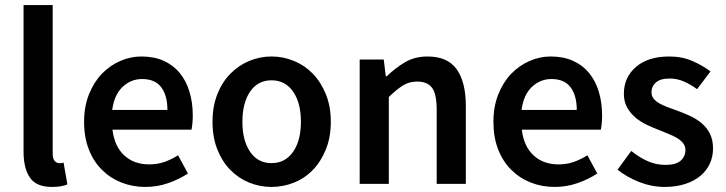

<svg xmlns="http://www.w3.org/2000/svg" viewBox="-20 -726 2865 758"><path d="M185 12Q123 12 98 -25Q73 -62 73 -126V-706H188V-120Q188 -99 196 -90.5Q204 -82 213 -82Q217 -82 220.5 -82Q224 -82 231 -84L246 2Q223 12 185 12Z M554 12Q503 12 459 -5.5Q415 -23 382 -56Q349 -89 330.5 -136.5Q312 -184 312 -245Q312 -305 331 -353Q350 -401 381.5 -434Q413 -467 454 -485Q495 -503 538 -503Q588 -503 626 -486Q664 -469 689.5 -438Q715 -407 728 -364Q741 -321 741 -270Q741 -253 739.5 -238Q738 -223 736 -214H424Q432 -148 470.5 -112.5Q509 -77 569 -77Q601 -77 628.5 -86.5Q656 -96 683 -113L722 -41Q687 -18 644 -3Q601 12 554 12ZM423 -292H641Q641 -349 616.5 -381.5Q592 -414 541 -414Q497 -414 464 -383Q431 -352 423 -292Z M1052 12Q1006 12 964 -5Q922 -22 889.5 -55Q857 -88 838 -136Q819 -184 819 -245Q819 -306 838 -354Q857 -402 889.5 -435Q922 -468 964 -485.5Q1006 -503 1052 -503Q1098 -503 1140.5 -485.5Q1183 -468 1215 -435Q1247 -402 1266.5 -354Q1286 -306 1286 -245Q1286 -184 1266.5 -136Q1247 -88 1215 -55Q1183 -22 1140.5 -5Q1098 12 1052 12ZM1052 -82Q1106 -82 1137 -126.5Q1168 -171 1168 -245Q1168 -320 1137 -364.5Q1106 -409 1052 -409Q998 -409 967.5 -364.5Q937 -320 937 -245Q937 -171 967.5 -126.5Q998 -82 1052 -82Z M1400 0V-491H1495L1503 -425H1507Q1540 -457 1578.5 -480Q1617 -503 1668 -503Q1747 -503 1783 -452.5Q1819 -402 1819 -308V0H1704V-293Q1704 -354 1686 -379Q1668 -404 1627 -404Q1595 -404 1570.5 -388.5Q1546 -373 1515 -343V0Z M2170 12Q2119 12 2075 -5.5Q2031 -23 1998 -56Q1965 -89 1946.5 -136.5Q1928 -184 1928 -245Q1928 -305 1947 -353Q1966 -401 1997.5 -434Q2029 -467 2070 -485Q2111 -503 2154 -503Q2204 -503 2242 -486Q2280 -469 2305.5 -438Q2331 -407 2344 -364Q2357 -321 2357 -270Q2357 -253 2355.5 -238Q2354 -223 2352 -214H2040Q2048 -148 2086.5 -112.5Q2125 -77 2185 -77Q2217 -77 2244.5 -86.5Q2272 -96 2299 -113L2338 -41Q2303 -18 2260 -3Q2217 12 2170 12ZM2039 -292H2257Q2257 -349 2232.5 -381.5Q2208 -414 2157 -414Q2113 -414 2080 -383Q2047 -352 2039 -292Z M2604 12Q2553 12 2503.5 -7.5Q2454 -27 2418 -56L2472 -130Q2505 -104 2537.5 -89.5Q2570 -75 2608 -75Q2648 -75 2667 -91.5Q2686 -108 2686 -134Q2686 -149 2677 -160.5Q2668 -172 2653 -181Q2638 -190 2619 -197.5Q2600 -205 2581 -213Q2557 -222 2532 -234Q2507 -246 2487.5 -263Q2468 -280 2455.5 -302.5Q2443 -325 2443 -356Q2443 -421 2491 -462Q2539 -503 2622 -503Q2673 -503 2714 -485Q2755 -467 2785 -444L2732 -374Q2706 -393 2679.5 -404.5Q2653 -416 2624 -416Q2587 -416 2569.5 -400.5Q2552 -385 2552 -362Q2552 -347 2560.5 -336.5Q2569 -326 2583 -318Q2597 -310 2615.5 -303Q2634 -296 2654 -289Q2679 -280 2704 -268.5Q2729 -257 2749.5 -240Q2770 -223 2782.5 -198.5Q2795 -174 2795 -140Q2795 -108 2782.5 -80.5Q2770 -53 2746 -32.5Q2722 -12 2686 0Q2650 12 2604 12Z"/></svg>

Font: TT Toshiba Sans Medium
Style: Regular
Weight: 500
Designer: Paul D. Hunt
Foundry: Toshiba Corporation
Version: Version 2.020;PS 2.000;hotconv 1.0.86;makeotf.lib2.5.63406